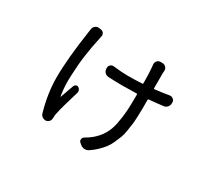

<svg xmlns="http://www.w3.org/2000/svg" viewBox="-128 -830 1257 1137"><g transform="rotate(30 500.0 -262.0)"><path d="M224.6 -558.6Q225.6 -572.3 236.3 -581.5Q247.1 -590.8 260.7 -589.8L275.4 -587.9Q289.1 -586.9 296.4 -575.7Q303.7 -564.5 299.8 -551.8Q297.9 -541 295.9 -533.2Q282.2 -470.7 272.9 -405.3Q263.7 -339.8 260.7 -261.7Q259.8 -244.1 259.8 -227.5Q259.8 -170.9 268.6 -124Q268.6 -123 269.5 -123Q270.5 -123 270.5 -124Q276.4 -141.6 302.7 -214.8Q306.6 -223.6 314.9 -227.1Q323.2 -230.5 331.1 -225.6Q339.8 -220.7 343.3 -210.9Q346.7 -201.2 343.8 -192.4Q330.1 -147.5 316.4 -99.6Q302.7 -51.8 297.9 -27.3Q293.9 -12.7 293.9 6.8Q293.9 7.8 293.9 7.8Q293.9 21.5 286.1 31.2Q278.3 41 265.6 43Q252 43.9 240.7 36.6Q229.5 29.3 225.6 16.6Q191.4 -102.5 191.4 -210.9Q191.4 -337.9 221.7 -541Q223.6 -548.8 224.6 -558.6ZM825.2 -453.1Q837.9 -455.1 848.6 -446.8Q859.4 -438.5 859.4 -425.8V-418Q859.4 -403.3 849.1 -392.1Q838.9 -380.9 824.2 -379.9Q766.6 -373 729.5 -370.1Q724.6 -370.1 724.6 -365.2V-364.3Q724.6 -325.2 724.6 -305.7Q724.6 -286.1 723.1 -251Q721.7 -215.8 719.2 -196.3Q716.8 -176.8 711.9 -146.5Q707 -116.2 699.2 -96.7Q691.4 -77.1 680.2 -51.8Q668.9 -26.4 654.3 -7.8Q639.6 10.7 619.6 30.3Q599.6 49.8 574.2 66.4Q562.5 74.2 549.8 74.2Q547.9 74.2 545.9 74.2Q530.3 73.2 518.6 63.5L506.8 53.7Q498 45.9 499.5 34.2Q501 22.5 510.7 16.6Q538.1 1 557.6 -15.6Q589.8 -43 609.9 -76.7Q629.9 -110.4 639.2 -157.2Q648.4 -204.1 651.4 -247.6Q654.3 -291 654.3 -360.4Q654.3 -365.2 649.4 -365.2Q589.8 -363.3 550.8 -363.3Q508.8 -363.3 456.1 -366.2Q440.4 -367.2 430.7 -377.9Q420.9 -388.7 420.9 -403.3V-407.2Q419.9 -420.9 430.2 -429.7Q440.4 -438.5 454.1 -436.5Q507.8 -429.7 552.7 -429.7Q602.5 -429.7 649.4 -432.6Q654.3 -432.6 654.3 -437.5Q654.3 -507.8 650.4 -543.9Q650.4 -550.8 648.4 -563.5Q647.5 -577.1 656.2 -587.4Q665 -597.7 678.7 -597.7H692.4Q706.1 -597.7 715.8 -587.4Q725.6 -577.1 724.6 -563.5Q724.6 -551.8 723.6 -545.9Q723.6 -544.9 723.6 -518.6Q723.6 -493.2 723.6 -443.4Q723.6 -439.5 728.5 -439.5Q782.2 -445.3 825.2 -453.1Z"/></g></svg>

Font: Gen Jyuu GothicL Regular
Style: Regular
Weight: 400
Designer: [Source Han Sans]
Ryoko NISHIZUKA  (kana & ideographs); Paul D. Hunt (Latin, Greek & Cyrillic); Wenlong ZHANG  (bopomofo
Version: Version 1.002.20150607